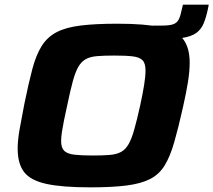

<svg xmlns="http://www.w3.org/2000/svg" viewBox="-20 -798 918 826"><path d="M626 -629 638 -688H678Q710 -688 726 -694Q742 -700 749.5 -715.5Q757 -731 762 -757L767 -778H878L875 -762Q867 -723 856 -697Q845 -671 824 -656Q803 -641 765 -635Q727 -629 665 -629ZM368 8Q247 8 179 -7Q111 -22 83.5 -58Q56 -94 56 -159Q56 -195 64.5 -242.5Q73 -290 85 -352Q103 -440 119 -500.5Q135 -561 159 -599.5Q183 -638 222.5 -659Q262 -680 325.5 -688Q389 -696 485 -696Q605 -696 672.5 -681Q740 -666 768 -629.5Q796 -593 796 -528Q796 -491 788.5 -444.5Q781 -398 767 -336Q747 -247 729.5 -186Q712 -125 688.5 -86.5Q665 -48 626 -28Q587 -8 525 0Q463 8 368 8ZM379 -129Q423 -129 452.5 -131.5Q482 -134 501 -144.5Q520 -155 533 -177.5Q546 -200 557.5 -240.5Q569 -281 583 -344Q594 -395 600 -432Q606 -469 606 -495Q606 -526 593 -539Q580 -552 551 -555.5Q522 -559 472 -559Q427 -559 397.5 -556.5Q368 -554 349 -543.5Q330 -533 317 -510.5Q304 -488 293 -447.5Q282 -407 269 -344Q261 -309 255.5 -281Q250 -253 246.5 -231Q243 -209 243 -191Q243 -162 256.5 -149Q270 -136 300 -132.5Q330 -129 379 -129Z"/></svg>

Font: Saira Expanded
Style: Bold Italic
Weight: 700
Width: 7
Italic angle: -12°
Designer: Hector Gatti with collaboration of the Omnibus-Type team
Foundry: Omnibus-Type
Version: Version 1.101